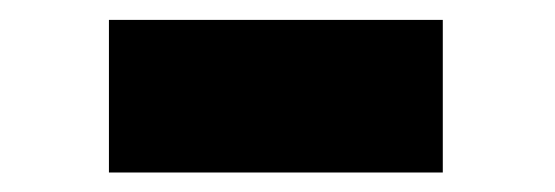

<svg xmlns="http://www.w3.org/2000/svg" viewBox="-20 -786 558 193"><path d="M425.1 -766H89.5V-612.6H425.1Z"/></svg>

Font: TID UI Extra Bold
Style: Regular
Weight: 800
Designer: The TID Project Authors
Foundry: Bakken & Bæck
Version: Version 1.001;hotconv 1.0.109;makeotfexe 2.5.65596